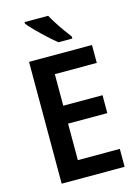

<svg xmlns="http://www.w3.org/2000/svg" viewBox="-137 -1012 783 1087"><g transform="rotate(-15 254.5 -469.0)"><path d="M454 0H85V-714H454V-609H208V-424H438V-319H208V-105H454ZM257 -938Q269 -916 286.5 -888.5Q304 -861 323 -834.5Q342 -808 356 -790V-778H275Q253 -795 222 -823.5Q191 -852 162.5 -880.5Q134 -909 119 -928V-938Z"/></g></svg>

Font: Noto Sans Gujarati SemiCondensed SemiBold
Style: Regular
Weight: 600
Width: 4
Designer: Jelle Bosma - Monotype Design Team, Universal Thirst
Foundry: Monotype Imaging Inc.
Version: Version 2.106; ttfautohint (v1.8.4.7-5d5b)